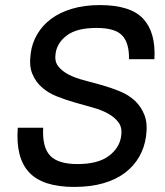

<svg xmlns="http://www.w3.org/2000/svg" viewBox="-20 -728 650 756"><path d="M272 8Q148 8 94.5 -49.5Q41 -107 50 -225H150Q146 -148 177.5 -115Q209 -82 285 -82Q366 -82 408.5 -114Q451 -146 457 -192Q462 -225 447 -245.5Q432 -266 406 -280.5Q380 -295 345.5 -304.5Q311 -314 274.5 -324.5Q238 -335 204 -348.5Q170 -362 145 -384Q120 -406 107 -438Q94 -470 101 -518Q106 -558 126.5 -593Q147 -628 181 -653.5Q215 -679 263.5 -693.5Q312 -708 373 -708Q494 -708 544 -654Q594 -600 588 -495H488Q489 -559 461 -588.5Q433 -618 360 -618Q283 -618 244 -589Q205 -560 199 -518Q194 -487 209 -467.5Q224 -448 250 -434.5Q276 -421 311 -412Q346 -403 382.5 -392.5Q419 -382 453 -368Q487 -354 511.5 -331Q536 -308 549 -274.5Q562 -241 555 -191Q549 -147 528 -110.5Q507 -74 472 -47.5Q437 -21 387 -6.5Q337 8 272 8Z"/></svg>

Font: Retni Sans Medium
Style: Italic
Weight: 500
Italic angle: -8°
Designer: Vitaly Kuzmin
Foundry: ParaType Ltd.
Version: Version 1.00;June 10, 2019;FontCreator 11.5.0.2425 64-bit; t